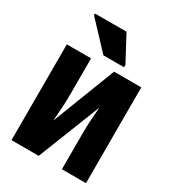

<svg xmlns="http://www.w3.org/2000/svg" viewBox="-183 -859 866 960"><g transform="rotate(30 250.0 -378.5)"><path d="M35 0V-553H175V-349Q175 -310 173 -274.5Q171 -239 167 -189L308 -553H465V0H326V-208Q326 -246 328.5 -283Q331 -320 334 -360L192 0ZM221 -597 80 -747V-757H262L340 -611V-597Z"/></g></svg>

Font: Noto Sans Mono ExtraCondensed Black
Style: Regular
Weight: 900
Width: 2
Designer: Monotype Design Team
Foundry: Monotype Imaging Inc.
Version: Version 2.014